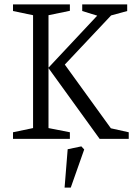

<svg xmlns="http://www.w3.org/2000/svg" viewBox="-20 -630 622 871"><path d="M39 0V-30L130 -49V-561L39 -580V-610H297V-581L200 -561V-323L421 -559L353 -580V-610H557V-580L484 -560L274 -337L483 -48L564 -30V0H432L200 -321V-49L297 -30V0ZM273 221 287 47 349 34 362 48 301 221Z"/></svg>

Font: Manuale Light
Style: Regular
Weight: 300
Designer: Eduardo Tunni / Pablo Cosgaya
Foundry: Eduardo Tunni / Pablo Cosgaya
Version: Version 1.002